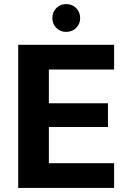

<svg xmlns="http://www.w3.org/2000/svg" viewBox="-20 -919 632 939"><path d="M69 0V-700H538V-579H219V-414H508V-298H219V-121H538V0ZM303 -763Q275 -763 255.5 -782.5Q236 -802 236 -830Q236 -860 255.5 -879.5Q275 -899 303 -899Q333 -899 352.5 -879.5Q372 -860 372 -830Q372 -802 352.5 -782.5Q333 -763 303 -763Z"/></svg>

Font: DM Sans 12pt Black
Style: Regular
Weight: 900
Version: Version 4.004;gftools[0.9.30]